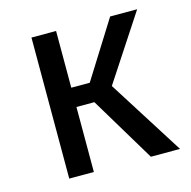

<svg xmlns="http://www.w3.org/2000/svg" viewBox="-84 -610 689 693"><g transform="rotate(-15 260.5 -263.5)"><path d="M92 -527V0H184V-243H251L397 0H506L327 -283L487 -527H386L253 -315H184V-527Z"/></g></svg>

Font: FiraGO Unicode
Style: Regular
Weight: 400
Designer: bBox Type
Foundry: bBox Type GmbH
Version: Version 1.001;PS 001.001;hotconv 1.0.88;makeotf.lib2.5.64775